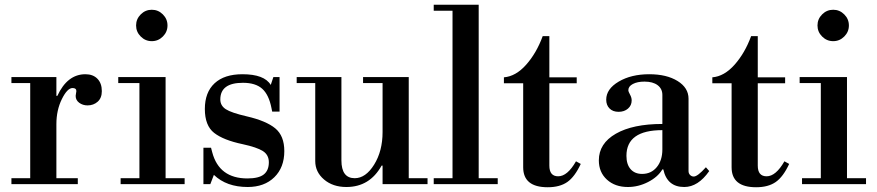

<svg xmlns="http://www.w3.org/2000/svg" viewBox="-20 -774 3686 807"><path d="M28 -425V-450H217V-371H221Q263 -462 339 -462Q371 -462 389.5 -443Q408 -424 408 -391Q408 -362 390.5 -346.5Q373 -331 348 -331Q328 -331 313 -342Q298 -353 298 -371Q298 -375 299.5 -381.5Q301 -388 301 -391Q301 -404 285 -404Q263 -404 240 -357.5Q217 -311 217 -252V-25H307V0H28V-25H107V-425Z M477 -425V-450H676V-25H756V0H487V-25H566V-425ZM571.5 -620.5Q552 -640 552 -667Q552 -694 571.5 -713.5Q591 -733 618 -733Q645 -733 664.5 -713.5Q684 -694 684 -667Q684 -640 664.5 -620.5Q645 -601 618 -601Q591 -601 571.5 -620.5Z M1021 12Q932 12 879 -39L864 0H835V-153H867L872 -134Q901 -24 1020 -24Q1068 -24 1089 -41Q1110 -58 1110 -92Q1110 -123 1085 -139Q1060 -155 1000 -168Q919 -185 880 -215.5Q841 -246 841 -316Q841 -386 882 -424Q923 -462 999 -462Q1091 -462 1118 -417L1129 -450H1155V-305H1124L1121 -320Q1110 -376 1082 -401Q1054 -426 1001 -426Q906 -426 906 -356Q906 -330 929 -315Q952 -300 1017 -285Q1099 -266 1137 -234.5Q1175 -203 1175 -139Q1175 -70 1133 -29Q1091 12 1021 12Z M1698 -450V-25H1777V0H1588V-78H1584Q1534 12 1436 12Q1379 12 1342 -19.5Q1305 -51 1305 -97V-425H1227V-450H1415V-100Q1415 -25 1471 -25Q1517 -25 1552.5 -82Q1588 -139 1588 -219V-425H1506V-450Z M1803 -729V-754H1992V-25H2072V0H1803V-25H1882V-729Z M2282 13Q2179 13 2179 -71V-424H2098V-449Q2148 -453 2191.5 -502Q2235 -551 2261 -622H2289V-449H2404V-424H2289V-78Q2289 -33 2326 -33Q2365 -33 2401 -96L2421 -85Q2396 -31 2364.5 -9Q2333 13 2282 13Z M2619 12Q2565 12 2531 -19Q2497 -50 2497 -100Q2497 -171 2568.5 -212Q2640 -253 2764 -253V-375Q2764 -401 2744 -416Q2724 -431 2689 -431Q2659 -431 2640 -421Q2621 -411 2621 -395Q2621 -389 2628 -376.5Q2635 -364 2635 -352Q2635 -331 2619.5 -317.5Q2604 -304 2580 -304Q2556 -304 2542 -318Q2528 -332 2528 -355Q2528 -400 2580.5 -431Q2633 -462 2709 -462Q2782 -462 2828 -433.5Q2874 -405 2874 -359V-55Q2874 -45 2880.5 -38.5Q2887 -32 2896 -32Q2912 -32 2947 -71L2961 -55Q2914 12 2856 12Q2784 12 2768 -62H2764Q2745 -30 2704 -9Q2663 12 2619 12ZM2679 -43Q2717 -43 2740.5 -71.5Q2764 -100 2764 -146V-227Q2613 -227 2613 -119Q2613 -83 2630.5 -63Q2648 -43 2679 -43Z M3158 13Q3055 13 3055 -71V-424H2974V-449Q3024 -453 3067.5 -502Q3111 -551 3137 -622H3165V-449H3280V-424H3165V-78Q3165 -33 3202 -33Q3241 -33 3277 -96L3297 -85Q3272 -31 3240.5 -9Q3209 13 3158 13Z M3341 -425V-450H3540V-25H3620V0H3351V-25H3430V-425ZM3435.5 -620.5Q3416 -640 3416 -667Q3416 -694 3435.5 -713.5Q3455 -733 3482 -733Q3509 -733 3528.5 -713.5Q3548 -694 3548 -667Q3548 -640 3528.5 -620.5Q3509 -601 3482 -601Q3455 -601 3435.5 -620.5Z"/></svg>

Font: Libre Bodoni
Style: Regular
Weight: 400
Designer: Pablo Impallari, Rodrigo Fuenzalida
Foundry: Pablo Impallari, Rodrigo Fuenzalida
Version: Version 1.001